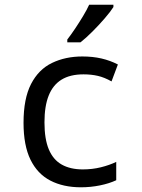

<svg xmlns="http://www.w3.org/2000/svg" viewBox="-20 -786 603 816"><path d="M324 10Q249 10 194 -18.5Q139 -47 109.5 -107.5Q80 -168 80 -264Q80 -367 112 -429Q144 -491 201 -518.5Q258 -546 330 -546Q374 -546 411 -537.5Q448 -529 481 -512L454 -440Q424 -457 396 -463.5Q368 -470 335 -470Q278 -470 241.5 -447.5Q205 -425 187 -380Q169 -335 169 -266Q169 -195 187.5 -151Q206 -107 242.5 -86.5Q279 -66 332 -66Q372 -66 408.5 -75Q445 -84 474 -98V-20Q444 -6 404.5 2Q365 10 324 10ZM266 -618Q283 -640 300 -665.5Q317 -691 333 -717.5Q349 -744 359 -766H462V-756Q450 -737 425.5 -708.5Q401 -680 373 -652Q345 -624 322 -606H266Z"/></svg>

Font: Noto Sans Mono SemiCondensed
Style: Regular
Weight: 400
Width: 4
Designer: Monotype Design Team
Foundry: Monotype Imaging Inc.
Version: Version 2.010